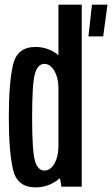

<svg xmlns="http://www.w3.org/2000/svg" viewBox="-20 -805 484 828"><path d="M245 0 238.5 -37Q236.5 -35.5 235 -34Q191 3 132.5 3Q53.5 3 35.8 -75.2Q18 -153.5 18 -300Q18 -446.5 35.8 -524.5Q53.5 -602.5 132.5 -602.5Q189 -602.5 232 -567V-785H332.5V0ZM232 -169V-430.5Q231 -470.5 215 -498.5Q197.5 -529.5 171.5 -529.5Q143 -529.5 130.8 -487.5Q118.5 -445.5 118.5 -299.5Q118.5 -153 130.8 -111.2Q143 -69.5 171.5 -69.5Q197.5 -69.5 215 -100Q231 -128 232 -169ZM361.5 -648 376.5 -785H443.5L425 -648Z"/></svg>

Font: Anybody Condensed Medium
Style: Regular
Weight: 500
Width: 3
Designer: Tyler Finck
Foundry: Etcetera Type Company
Version: Version 1.010; ttfautohint (v1.8.3) -l 8 -r 50 -G 200 -x 14 